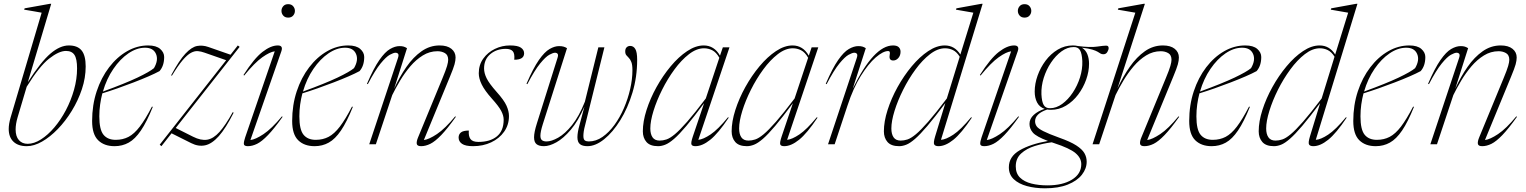

<svg xmlns="http://www.w3.org/2000/svg" viewBox="-20 -762 8060 1014"><path d="M200 -695Q186 -697.5 157.8 -702.5Q129.5 -707.5 107.5 -711L110 -718L244 -742H250.5L127 -328Q196 -436 246.5 -479Q297 -522 343.5 -522Q389.5 -522 411 -495.5Q432.5 -469 432.5 -411Q432.5 -351 412.5 -291Q392.5 -231 359.2 -176.8Q326 -122.5 285.2 -80.5Q244.5 -38.5 202 -14.2Q159.5 10 121.5 10Q75.5 10 50.8 -14Q26 -38 26 -81Q26 -107 36 -141.5ZM73 -142.5Q67.5 -124 65 -108Q62.5 -92 62.5 -78.5Q62.5 -41.5 79.8 -22Q97 -2.5 126 -2.5Q160 -2.5 196.5 -25.8Q233 -49 267 -89Q301 -129 328 -180.2Q355 -231.5 371 -288.2Q387 -345 387 -400.5Q387 -451 373.2 -472Q359.5 -493 328.5 -493Q291 -493 239.2 -452.2Q187.5 -411.5 121 -304Z M787 -197.5Q755 -118 724.2 -72.8Q693.5 -27.5 659.8 -8.8Q626 10 585 10Q530.5 10 498.5 -21.2Q466.5 -52.5 466.5 -123Q466.5 -207 490.5 -279.5Q514.5 -352 556.2 -406.5Q598 -461 651.2 -491.5Q704.5 -522 762.5 -522Q805 -522 826 -503.5Q847 -485 847 -461Q847 -414.5 822.5 -386.5Q799.5 -374 763.8 -358.5Q728 -343 685.8 -326.8Q643.5 -310.5 600.8 -295.5Q558 -280.5 520.5 -269Q513 -240.5 508.8 -210Q504.5 -179.5 504.5 -147.5Q504.5 -77.5 526.5 -50.5Q548.5 -23.5 591 -23.5Q628.5 -23.5 658.8 -39.2Q689 -55 718.2 -93.2Q747.5 -131.5 782.5 -199ZM746 -510Q702 -510 658.2 -480.2Q614.5 -450.5 578.8 -398.2Q543 -346 523.5 -278.5Q641.5 -321.5 706 -352.2Q770.5 -383 793 -402Q818 -444.5 803.8 -477.2Q789.5 -510 746 -510Z M823.5 2 1174.5 -444 1060 -484Q1042 -490.5 1025 -492Q1008 -493.5 988.8 -483.2Q969.5 -473 945.2 -444.8Q921 -416.5 888 -362.5L883.5 -364Q926.5 -444 959.5 -479Q992.5 -514 1021.2 -519.2Q1050 -524.5 1080 -514L1197.5 -473L1236 -522L1245.5 -514.5L908 -86L999.5 -40Q1041 -19 1074 -24.2Q1107 -29.5 1139 -65Q1171 -100.5 1209 -169.5L1214 -167Q1172.5 -84.5 1135.8 -43.2Q1099 -2 1063.2 5.5Q1027.5 13 990 -6L886 -58L832.5 10Z M1466.5 -704.5Q1466.5 -718.5 1475.8 -729.2Q1485 -740 1502 -740Q1519 -740 1528.2 -729.2Q1537.5 -718.5 1537.5 -704.5Q1537.5 -690.5 1528.2 -679.8Q1519 -669 1502 -669Q1485 -669 1475.8 -679.8Q1466.5 -690.5 1466.5 -704.5ZM1275 -37 1431 -491Q1405.5 -488 1365.2 -459.5Q1325 -431 1269.5 -363L1266 -366Q1322 -453.5 1366.2 -487.8Q1410.5 -522 1447 -522Q1476.5 -522 1466 -491.5L1302.5 -22.5Q1328.5 -25 1371.5 -53.5Q1414.5 -82 1469 -147.5L1472.5 -145Q1428 -82.5 1395.5 -48.8Q1363 -15 1337.8 -2.5Q1312.5 10 1289 10Q1268 10 1267.8 -2.5Q1267.5 -15 1275 -37Z M1843.5 -197.5Q1811.5 -118 1780.8 -72.8Q1750 -27.5 1716.2 -8.8Q1682.5 10 1641.5 10Q1587 10 1555 -21.2Q1523 -52.5 1523 -123Q1523 -207 1547 -279.5Q1571 -352 1612.8 -406.5Q1654.5 -461 1707.8 -491.5Q1761 -522 1819 -522Q1861.5 -522 1882.5 -503.5Q1903.5 -485 1903.5 -461Q1903.5 -414.5 1879 -386.5Q1856 -374 1820.2 -358.5Q1784.5 -343 1742.2 -326.8Q1700 -310.5 1657.2 -295.5Q1614.5 -280.5 1577 -269Q1569.5 -240.5 1565.2 -210Q1561 -179.5 1561 -147.5Q1561 -77.5 1583 -50.5Q1605 -23.5 1647.5 -23.5Q1685 -23.5 1715.2 -39.2Q1745.5 -55 1774.8 -93.2Q1804 -131.5 1839 -199ZM1802.5 -510Q1758.5 -510 1714.8 -480.2Q1671 -450.5 1635.2 -398.2Q1599.5 -346 1580 -278.5Q1698 -321.5 1762.5 -352.2Q1827 -383 1849.5 -402Q1874.5 -444.5 1860.2 -477.2Q1846 -510 1802.5 -510Z M1922.5 -317.5 1918 -319.5Q1953.5 -402 1983.5 -445Q2013.5 -488 2040 -503.2Q2066.5 -518.5 2090 -518.5Q2103.5 -518.5 2112.2 -515.8Q2121 -513 2129.5 -507.5L2061.5 -293.5Q2090.5 -357 2126.5 -408.8Q2162.5 -460.5 2206.2 -491.2Q2250 -522 2301.5 -522Q2342 -522 2364 -504.2Q2386 -486.5 2386 -458.5Q2386 -442.5 2380.5 -422.2Q2375 -402 2356.5 -357.5L2218.5 -22.5Q2245 -25.5 2287.8 -54Q2330.5 -82.5 2384 -147.5L2387.5 -145Q2343 -82.5 2310.5 -48.8Q2278 -15 2252.8 -2.5Q2227.5 10 2204 10Q2183 10 2181 -2.5Q2179 -15 2188 -36.5L2316.5 -348Q2335 -392.5 2341 -413.5Q2347 -434.5 2347 -446Q2347 -471.5 2329.8 -481.5Q2312.5 -491.5 2290.5 -491.5Q2249 -491.5 2213 -469.2Q2177 -447 2147 -411.8Q2117 -376.5 2093 -336.2Q2069 -296 2051.5 -260L1965 0H1930L2081.5 -455Q2087 -471 2082.8 -477.2Q2078.5 -483.5 2068.5 -483.5Q2058.5 -483.5 2038.8 -472.8Q2019 -462 1990 -426.5Q1961 -391 1922.5 -317.5Z M2456 -72.5Q2453.5 -43 2464.5 -28Q2475.5 -12.5 2506.5 -12.5Q2568.5 -12.5 2604.2 -41.8Q2640 -71 2640 -130Q2640 -151.5 2627 -176.2Q2614 -201 2577 -242Q2540 -283.5 2524.2 -315.5Q2508.5 -347.5 2508.5 -375Q2508.5 -419.5 2532.2 -452.5Q2556 -485.5 2593.8 -503.8Q2631.5 -522 2673 -522Q2714.5 -522 2731.2 -510.2Q2748 -498.5 2748 -480.5Q2748 -446.5 2696 -446.5Q2699 -479.5 2688 -491.5Q2677 -504 2651 -504Q2602.5 -504 2569.5 -476.2Q2536.5 -448.5 2536.5 -400.5Q2536.5 -376 2549.8 -348.8Q2563 -321.5 2602.5 -277Q2642 -233 2655 -203.8Q2668 -174.5 2668 -149.5Q2668 -102.5 2642.5 -66.5Q2617 -30.5 2574 -10.2Q2531 10 2478.5 10Q2438 10 2420 -2.5Q2402 -15 2402 -35.5Q2402 -52.5 2414.2 -62.5Q2426.5 -72.5 2456 -72.5Z M3140 -512H3172L3070 -100.5Q3065 -82 3063 -68.2Q3061 -54.5 3061 -44.5Q3061 -26 3068.5 -20.5Q3076 -15 3089.5 -15Q3127.5 -15 3161.8 -38.8Q3196 -62.5 3225 -102.2Q3254 -142 3275.2 -191.2Q3296.5 -240.5 3308.2 -292.2Q3320 -344 3320 -391Q3320 -420 3314.2 -434.5Q3308.5 -449 3301 -456.2Q3293.5 -463.5 3287.8 -470.5Q3282 -477.5 3282 -491Q3282 -505 3289.5 -512.2Q3297 -519.5 3308 -519.5Q3325.5 -519.5 3335.2 -503.2Q3345 -487 3345 -446Q3345 -355 3320.2 -273Q3295.5 -191 3256 -127.2Q3216.5 -63.5 3170.8 -26.8Q3125 10 3082.5 10Q3056 10 3042.8 -0.8Q3029.5 -11.5 3029.5 -37.5Q3029.5 -62.5 3040.5 -102L3066.5 -199Q3033.5 -122.5 2994.5 -76.8Q2955.5 -31 2918.5 -10.5Q2881.5 10 2853 10Q2827 10 2813.8 -0.5Q2800.5 -11 2800.5 -37Q2800.5 -63.5 2815.5 -110.5L2924 -455Q2929.5 -471 2925.2 -477.2Q2921 -483.5 2911 -483.5Q2901 -483.5 2881.2 -472.8Q2861.5 -462 2832.5 -426.5Q2803.5 -391 2765 -317.5L2760.5 -319.5Q2796 -402 2826 -445Q2856 -488 2882.5 -503.2Q2909 -518.5 2932.5 -518.5Q2946 -518.5 2956 -515.8Q2966 -513 2974.5 -507.5L2846.5 -105.5Q2834 -66 2834 -45Q2834 -28 2842.5 -21.5Q2851 -15 2866.5 -15Q2892.5 -15 2928 -35Q2963.5 -55 3000.8 -101Q3038 -147 3069 -225Z M3639 -41 3698.5 -217Q3643 -142 3604.8 -96.8Q3566.5 -51.5 3539.8 -28.5Q3513 -5.5 3493.2 2.2Q3473.5 10 3455.5 10Q3413.5 10 3394.2 -12Q3375 -34 3375 -68.5Q3375 -120 3394.5 -181Q3414 -242 3447.2 -302Q3480.5 -362 3522.2 -412Q3564 -462 3609 -492Q3654 -522 3696.5 -522Q3752 -522 3782.5 -468L3797.5 -512H3832.5L3668 -23.5Q3694 -26 3732.8 -52Q3771.5 -78 3825 -143L3828.5 -140.5Q3773 -57.5 3731 -23.8Q3689 10 3652.5 10Q3635.5 10 3631.8 1Q3628 -8 3639 -41ZM3414.5 -83.5Q3414.5 -54 3426.2 -36.8Q3438 -19.5 3464 -19.5Q3481 -19.5 3499.5 -25.5Q3518 -31.5 3543.8 -52.8Q3569.5 -74 3609 -119Q3648.5 -164 3707.5 -242L3779 -457Q3762.5 -486 3741.8 -496.5Q3721 -507 3698 -507Q3659 -507 3618.8 -476Q3578.5 -445 3542 -395.2Q3505.5 -345.5 3476.8 -288Q3448 -230.5 3431.2 -176.2Q3414.5 -122 3414.5 -83.5Z M4108 -41 4167.5 -217Q4112 -142 4073.8 -96.8Q4035.5 -51.5 4008.8 -28.5Q3982 -5.5 3962.2 2.2Q3942.5 10 3924.5 10Q3882.5 10 3863.2 -12Q3844 -34 3844 -68.5Q3844 -120 3863.5 -181Q3883 -242 3916.2 -302Q3949.5 -362 3991.2 -412Q4033 -462 4078 -492Q4123 -522 4165.5 -522Q4221 -522 4251.5 -468L4266.5 -512H4301.5L4137 -23.5Q4163 -26 4201.8 -52Q4240.5 -78 4294 -143L4297.5 -140.5Q4242 -57.5 4200 -23.8Q4158 10 4121.5 10Q4104.5 10 4100.8 1Q4097 -8 4108 -41ZM3883.5 -83.5Q3883.5 -54 3895.2 -36.8Q3907 -19.5 3933 -19.5Q3950 -19.5 3968.5 -25.5Q3987 -31.5 4012.8 -52.8Q4038.5 -74 4078 -119Q4117.5 -164 4176.5 -242L4248 -457Q4231.5 -486 4210.8 -496.5Q4190 -507 4167 -507Q4128 -507 4087.8 -476Q4047.5 -445 4011 -395.2Q3974.5 -345.5 3945.8 -288Q3917 -230.5 3900.2 -176.2Q3883.5 -122 3883.5 -83.5Z M4504.5 -455Q4510 -471 4505.8 -477.2Q4501.5 -483.5 4491.5 -483.5Q4481.5 -483.5 4461.8 -472.8Q4442 -462 4413 -426.5Q4384 -391 4345.5 -317.5L4341 -319.5Q4376.5 -402 4406.5 -445Q4436.5 -488 4463 -503.2Q4489.5 -518.5 4513 -518.5Q4526.5 -518.5 4535.2 -515.8Q4544 -513 4552.5 -507.5L4483.5 -293.5Q4595 -522 4696.5 -522Q4717 -522 4726.5 -512.8Q4736 -503.5 4736 -489Q4736 -469 4724.5 -455.8Q4713 -442.5 4697.5 -442.5Q4674 -442.5 4678.5 -470Q4681 -483.5 4678.8 -488Q4676.5 -492.5 4671 -492.5Q4644 -492.5 4605 -458.8Q4566 -425 4526 -360.8Q4486 -296.5 4456 -205L4388 0H4353Z M5112.5 -140.5Q5057 -57.5 5015 -23.8Q4973 10 4936.5 10Q4919.5 10 4914 1.2Q4908.5 -7.5 4918.5 -41L4972.5 -217.5Q4916.5 -142.5 4878 -97.2Q4839.5 -52 4812.8 -28.8Q4786 -5.5 4766.2 2.2Q4746.5 10 4728.5 10Q4686.5 10 4667.2 -12Q4648 -34 4648 -68.5Q4648 -120 4667.5 -181Q4687 -242 4720.2 -302Q4753.5 -362 4795.2 -412Q4837 -462 4882 -492Q4927 -522 4969.5 -522Q5022 -522 5052 -474L5120.5 -695L5028.5 -711L5031 -718L5163 -742H5169.5L4949.5 -23.5Q4975.5 -25 5014.8 -50.8Q5054 -76.5 5109 -143ZM4687.5 -83.5Q4687.5 -54 4699.2 -36.8Q4711 -19.5 4737 -19.5Q4754 -19.5 4772.5 -25.5Q4791 -31.5 4816.8 -52.8Q4842.5 -74 4882 -119Q4921.5 -164 4980.5 -242L5048.5 -462.5Q5032.5 -488 5012.8 -497.5Q4993 -507 4971 -507Q4932 -507 4891.8 -476Q4851.5 -445 4815 -395.2Q4778.5 -345.5 4749.8 -288Q4721 -230.5 4704.2 -176.2Q4687.5 -122 4687.5 -83.5Z M5355.5 -704.5Q5355.5 -718.5 5364.8 -729.2Q5374 -740 5391 -740Q5408 -740 5417.2 -729.2Q5426.5 -718.5 5426.5 -704.5Q5426.5 -690.5 5417.2 -679.8Q5408 -669 5391 -669Q5374 -669 5364.8 -679.8Q5355.5 -690.5 5355.5 -704.5ZM5164 -37 5320 -491Q5294.5 -488 5254.2 -459.5Q5214 -431 5158.5 -363L5155 -366Q5211 -453.5 5255.2 -487.8Q5299.5 -522 5336 -522Q5365.5 -522 5355 -491.5L5191.5 -22.5Q5217.5 -25 5260.5 -53.5Q5303.5 -82 5358 -147.5L5361.5 -145Q5317 -82.5 5284.5 -48.8Q5252 -15 5226.8 -2.5Q5201.5 10 5178 10Q5157 10 5156.8 -2.5Q5156.5 -15 5164 -37Z M5498.5 232.5Q5447 232.5 5403.5 220.8Q5360 209 5334 184.5Q5308 160 5308 121.5Q5308 65 5364.8 32Q5421.5 -1 5514.5 -17.5Q5453.5 -40.5 5435.2 -61.2Q5417 -82 5417 -107.5Q5417 -134.5 5439.2 -155Q5461.5 -175.5 5497 -187Q5469.5 -196.5 5457 -221Q5444.5 -245.5 5444.5 -278Q5444.5 -320 5459.8 -362.8Q5475 -405.5 5502.2 -441.8Q5529.5 -478 5566.2 -500Q5603 -522 5646 -522Q5660.5 -522 5672.5 -519Q5738 -510.5 5773.2 -515.8Q5808.5 -521 5822 -521Q5835 -521 5835 -508Q5835 -499 5828 -487.2Q5821 -475.5 5807.5 -475.5Q5798 -475.5 5792.2 -479.2Q5786.5 -483 5777.2 -488.5Q5768 -494 5749 -500Q5730 -506 5694 -510Q5713.5 -498 5722.5 -475.8Q5731.5 -453.5 5731.5 -425.5Q5731.5 -384 5716.2 -341.2Q5701 -298.5 5673.8 -262.2Q5646.5 -226 5609.8 -204Q5573 -182 5530 -182Q5519.5 -182 5510.5 -183.5Q5446.5 -162 5446.5 -121.5Q5446.5 -107.5 5454.5 -95.5Q5462.5 -83.5 5489.8 -69.5Q5517 -55.5 5575 -34.5Q5633 -14 5664 6Q5695 26 5707 46.8Q5719 67.5 5719 92Q5719 128.5 5693.8 160.8Q5668.5 193 5619.2 212.8Q5570 232.5 5498.5 232.5ZM5525.5 -190.5Q5558.5 -190.5 5589.8 -213.2Q5621 -236 5645.5 -272.8Q5670 -309.5 5683.8 -353.2Q5697.5 -397 5696 -439.5Q5694 -479.5 5683.8 -496.8Q5673.5 -514 5650.5 -513.5Q5617.5 -513.5 5586.2 -490.8Q5555 -468 5530.5 -431.2Q5506 -394.5 5492.2 -350.8Q5478.5 -307 5480 -264Q5482 -224.5 5492.2 -207.2Q5502.5 -190 5525.5 -190.5ZM5344.5 116.5Q5344.5 154 5367 176Q5389.5 198 5427.5 207.5Q5465.5 217 5511.5 217Q5592 217 5641.2 186.8Q5690.5 156.5 5690.5 105Q5690.5 72.5 5660.2 46.8Q5630 21 5547.5 -6Q5541 -8 5534.5 -10.5Q5489 -4.5 5445.2 9Q5401.5 22.5 5373 48.5Q5344.5 74.5 5344.5 116.5Z M5871.5 -260 5785 0H5750L5976 -695L5883.5 -711L5886 -718L6020 -742H6026.5L5881.5 -294.5Q5910.5 -357.5 5946.8 -409.2Q5983 -461 6026.5 -491.5Q6070 -522 6121.5 -522Q6162 -522 6184 -504.2Q6206 -486.5 6206 -458.5Q6206 -442.5 6200.5 -422.2Q6195 -402 6176.5 -357.5L6038.5 -22.5Q6065 -25.5 6107.8 -54Q6150.5 -82.5 6204 -147.5L6207.5 -145Q6163 -82.5 6130.5 -48.8Q6098 -15 6072.8 -2.5Q6047.5 10 6024 10Q6003 10 6001 -2.5Q5999 -15 6008 -36.5L6136.5 -348Q6155 -392.5 6161 -413.5Q6167 -434.5 6167 -446Q6167 -471.5 6149.8 -481.5Q6132.5 -491.5 6110.5 -491.5Q6069 -491.5 6033 -469.2Q5997 -447 5967 -411.8Q5937 -376.5 5913 -336.2Q5889 -296 5871.5 -260Z M6581 -197.5Q6549 -118 6518.2 -72.8Q6487.5 -27.5 6453.8 -8.8Q6420 10 6379 10Q6324.5 10 6292.5 -21.2Q6260.5 -52.5 6260.5 -123Q6260.5 -207 6284.5 -279.5Q6308.5 -352 6350.2 -406.5Q6392 -461 6445.2 -491.5Q6498.5 -522 6556.5 -522Q6599 -522 6620 -503.5Q6641 -485 6641 -461Q6641 -414.5 6616.5 -386.5Q6593.5 -374 6557.8 -358.5Q6522 -343 6479.8 -326.8Q6437.5 -310.5 6394.8 -295.5Q6352 -280.5 6314.5 -269Q6307 -240.5 6302.8 -210Q6298.5 -179.5 6298.5 -147.5Q6298.5 -77.5 6320.5 -50.5Q6342.5 -23.5 6385 -23.5Q6422.5 -23.5 6452.8 -39.2Q6483 -55 6512.2 -93.2Q6541.5 -131.5 6576.5 -199ZM6540 -510Q6496 -510 6452.2 -480.2Q6408.5 -450.5 6372.8 -398.2Q6337 -346 6317.5 -278.5Q6435.5 -321.5 6500 -352.2Q6564.5 -383 6587 -402Q6612 -444.5 6597.8 -477.2Q6583.5 -510 6540 -510Z M7092 -140.5Q7036.5 -57.5 6994.5 -23.8Q6952.5 10 6916 10Q6899 10 6893.5 1.2Q6888 -7.5 6898 -41L6952 -217.5Q6896 -142.5 6857.5 -97.2Q6819 -52 6792.2 -28.8Q6765.5 -5.5 6745.8 2.2Q6726 10 6708 10Q6666 10 6646.8 -12Q6627.5 -34 6627.5 -68.5Q6627.5 -120 6647 -181Q6666.5 -242 6699.8 -302Q6733 -362 6774.8 -412Q6816.5 -462 6861.5 -492Q6906.5 -522 6949 -522Q7001.5 -522 7031.5 -474L7100 -695L7008 -711L7010.5 -718L7142.5 -742H7149L6929 -23.5Q6955 -25 6994.2 -50.8Q7033.5 -76.5 7088.5 -143ZM6667 -83.5Q6667 -54 6678.8 -36.8Q6690.5 -19.5 6716.5 -19.5Q6733.5 -19.5 6752 -25.5Q6770.5 -31.5 6796.2 -52.8Q6822 -74 6861.5 -119Q6901 -164 6960 -242L7028 -462.5Q7012 -488 6992.2 -497.5Q6972.5 -507 6950.5 -507Q6911.5 -507 6871.2 -476Q6831 -445 6794.5 -395.2Q6758 -345.5 6729.2 -288Q6700.5 -230.5 6683.8 -176.2Q6667 -122 6667 -83.5Z M7447.5 -197.5Q7415.5 -118 7384.8 -72.8Q7354 -27.5 7320.2 -8.8Q7286.5 10 7245.5 10Q7191 10 7159 -21.2Q7127 -52.5 7127 -123Q7127 -207 7151 -279.5Q7175 -352 7216.8 -406.5Q7258.5 -461 7311.8 -491.5Q7365 -522 7423 -522Q7465.5 -522 7486.5 -503.5Q7507.5 -485 7507.5 -461Q7507.5 -414.5 7483 -386.5Q7460 -374 7424.2 -358.5Q7388.5 -343 7346.2 -326.8Q7304 -310.5 7261.2 -295.5Q7218.5 -280.5 7181 -269Q7173.5 -240.5 7169.2 -210Q7165 -179.5 7165 -147.5Q7165 -77.5 7187 -50.5Q7209 -23.5 7251.5 -23.5Q7289 -23.5 7319.2 -39.2Q7349.5 -55 7378.8 -93.2Q7408 -131.5 7443 -199ZM7406.5 -510Q7362.5 -510 7318.8 -480.2Q7275 -450.5 7239.2 -398.2Q7203.5 -346 7184 -278.5Q7302 -321.5 7366.5 -352.2Q7431 -383 7453.5 -402Q7478.5 -444.5 7464.2 -477.2Q7450 -510 7406.5 -510Z M7526.5 -317.5 7522 -319.5Q7557.5 -402 7587.5 -445Q7617.5 -488 7644 -503.2Q7670.5 -518.5 7694 -518.5Q7707.5 -518.5 7716.2 -515.8Q7725 -513 7733.5 -507.5L7665.5 -293.5Q7694.5 -357 7730.5 -408.8Q7766.5 -460.5 7810.2 -491.2Q7854 -522 7905.5 -522Q7946 -522 7968 -504.2Q7990 -486.5 7990 -458.5Q7990 -442.5 7984.5 -422.2Q7979 -402 7960.5 -357.5L7822.5 -22.5Q7849 -25.5 7891.8 -54Q7934.5 -82.5 7988 -147.5L7991.5 -145Q7947 -82.5 7914.5 -48.8Q7882 -15 7856.8 -2.5Q7831.5 10 7808 10Q7787 10 7785 -2.5Q7783 -15 7792 -36.5L7920.5 -348Q7939 -392.5 7945 -413.5Q7951 -434.5 7951 -446Q7951 -471.5 7933.8 -481.5Q7916.5 -491.5 7894.5 -491.5Q7853 -491.5 7817 -469.2Q7781 -447 7751 -411.8Q7721 -376.5 7697 -336.2Q7673 -296 7655.5 -260L7569 0H7534L7685.5 -455Q7691 -471 7686.8 -477.2Q7682.5 -483.5 7672.5 -483.5Q7662.5 -483.5 7642.8 -472.8Q7623 -462 7594 -426.5Q7565 -391 7526.5 -317.5Z"/></svg>

Font: Newsreader 72pt ExtraLight
Style: Italic
Weight: 275
Italic angle: -17°
Designer: Hugues Gentile
Foundry: Production Type
Version: Version 1.003; ttfautohint (v1.8.3)